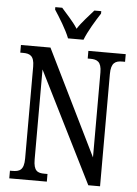

<svg xmlns="http://www.w3.org/2000/svg" viewBox="-61 -977 730 1024"><g transform="rotate(5 304.0 -465.5)"><path d="M275 -771H358C375 -816 414 -880 439 -918V-931H402C374 -898 340 -864 316 -826C292 -864 258 -898 230 -931H193V-918C218 -880 258 -816 275 -771ZM28 0H229V-41H213C176 -41 154 -50 154 -113V-594L451 0H514V-601C514 -662 538 -673 574 -673H589V-714H389V-673H403C439 -673 463 -663 463 -605V-150L186 -714H28V-673H43C78 -673 103 -664 103 -605V-113C103 -50 79 -41 40 -41H28Z"/></g></svg>

Font: Noto Serif Lao ExtCond
Style: Regular
Weight: 400
Width: 2
Designer: Monotype Design Team
Foundry: Monotype Imaging Inc.
Version: Version 2.004